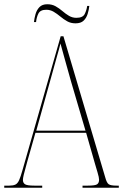

<svg xmlns="http://www.w3.org/2000/svg" viewBox="-23 -885 586 905"><path d="M-3 0V-10H21Q39 -10 49.5 -15Q60 -20 67 -35.5Q74 -51 83 -83L263 -714H276L473 -49Q480 -23 489.5 -16.5Q499 -10 527 -10H537V0H366V-10H391Q426 -10 435 -16.5Q444 -23 444 -38Q444 -48 437 -71.5Q430 -95 425 -112L383 -259H144L106 -125Q103 -113 98 -95.5Q93 -78 89 -61.5Q85 -45 85 -37Q85 -23 95 -16.5Q105 -10 139 -10H176V0ZM148 -269H380L313 -497Q296 -558 283.5 -602Q271 -646 262 -680Q256 -655 245.5 -619.5Q235 -584 224 -542ZM333 -775Q311 -775 294 -784.5Q277 -794 261.5 -807Q246 -820 230 -829.5Q214 -839 195 -839Q167 -839 158 -821Q149 -803 147 -781H137Q139 -799 144.5 -818.5Q150 -838 163 -851.5Q176 -865 200 -865Q222 -865 239 -855.5Q256 -846 271 -833Q286 -820 302 -810.5Q318 -801 337 -801Q367 -801 376 -818.5Q385 -836 388 -857H398Q396 -838 390 -819Q384 -800 371 -787.5Q358 -775 333 -775Z"/></svg>

Font: Noto Serif Display Condensed Thin
Style: Regular
Weight: 100
Width: 3
Designer: Monotype Design Team
Foundry: Monotype Imaging Inc.
Version: Version 2.009